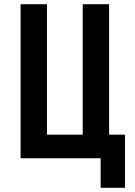

<svg xmlns="http://www.w3.org/2000/svg" viewBox="-20 -750 639 910"><path d="M457 140.1V0H77.6V-730H202.6V-111.8H372.1V-730H497.1V-111.8H572.3V140.1Z"/></svg>

Font: UDEV Gothic 35
Style: Bold
Weight: 700
Version: v2.1.0; ttfautohint (v1.8.4.7-5d5b-dirty) -l 6 -r 45 -G 200 